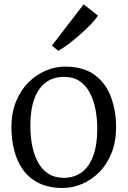

<svg xmlns="http://www.w3.org/2000/svg" viewBox="-20 -878 603 908"><path d="M34 -276Q34 -344 55.5 -397.2Q77 -450.5 113.5 -487.2Q150 -524 195 -543.5Q240 -563 287 -563Q375 -563 428.2 -523.2Q481.5 -483.5 505.2 -418Q529 -352.5 529 -276Q529 -208.5 507.8 -155Q486.5 -101.5 450 -64.5Q413.5 -27.5 368.5 -8.2Q323.5 11 276.5 11Q210.5 11 164 -12Q117.5 -35 89 -75Q60.5 -115 47.2 -166.8Q34 -218.5 34 -276ZM281.5 -37Q331 -37 366.5 -63.2Q402 -89.5 421 -141.2Q440 -193 440 -269Q440 -318 431.2 -362.2Q422.5 -406.5 404 -440.8Q385.5 -475 355.8 -494.8Q326 -514.5 282.5 -514.5Q232.5 -514.5 197 -488.5Q161.5 -462.5 142.5 -411Q123.5 -359.5 123.5 -283Q123.5 -233.5 132.2 -189.2Q141 -145 159.8 -110.5Q178.5 -76 208.8 -56.5Q239 -37 281.5 -37ZM255 -638 225.5 -662.5 375.5 -857.5 443 -804.5Q433 -787.5 409.8 -763.2Q386.5 -739 357.5 -713.5Q328.5 -688 301.2 -667.8Q274 -647.5 256 -638Z"/></svg>

Font: Merriweather 36pt Light
Style: Regular
Weight: 300
Designer: Eben Sorkin
Foundry: Eben Sorkin
Version: Version 2.100